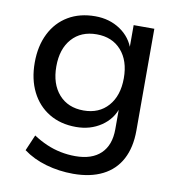

<svg xmlns="http://www.w3.org/2000/svg" viewBox="-78 -571 773 832"><g transform="rotate(10 308.0 -155.5)"><path d="M298 189Q236 189 178.5 172.5Q121 156 78 124L108 54Q137 73 167 86Q197 99 229 105.5Q261 112 294 112Q367 112 406 74.5Q445 37 445 -33V-130H449Q433 -77 385.5 -45Q338 -13 275 -13Q207 -13 156.5 -43.5Q106 -74 78.5 -129Q51 -184 51 -257Q51 -330 78.5 -385Q106 -440 156.5 -470Q207 -500 275 -500Q338 -500 385.5 -468Q433 -436 450 -382H445V-491H536V-43Q536 31 508.5 83Q481 135 427.5 162Q374 189 298 189ZM295 -89Q363 -89 403 -134.5Q443 -180 443 -257Q443 -334 403 -379Q363 -424 295 -424Q226 -424 186 -379Q146 -334 146 -257Q146 -180 186 -134.5Q226 -89 295 -89Z"/></g></svg>

Font: Nunito Sans 12pt ExtraLight 10pt Medium
Style: Regular
Weight: 500
Version: Version 3.101;gftools[0.9.27]